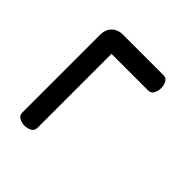

<svg xmlns="http://www.w3.org/2000/svg" viewBox="-43 -574 675 675"><g transform="rotate(-45 295.0 -236.5)"><path d="M438 -121.1V-303.2H69.8Q55.7 -303.2 49.3 -315.2Q43 -327.1 43 -341.1Q43 -355 49.6 -366.9Q56.2 -378.9 69.8 -378.9H457Q482.9 -378.9 498.5 -363.5Q514.2 -348.1 514.2 -321.8V-121.1Q514.2 -106.9 502.2 -100.6Q490.2 -94.2 476.1 -94.2Q461.9 -94.2 450 -100.6Q438 -106.9 438 -121.1Z"/></g></svg>

Font: LXGW WenKai Screen R
Style: Regular
Weight: 400
Designer: Fontworks Inc.
Version: Version 1.235;May 31, 2022